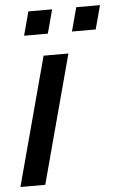

<svg xmlns="http://www.w3.org/2000/svg" viewBox="-71 -768 504 805"><g transform="rotate(-5 181.5 -365.0)"><path d="M52.6 -630.5H152.6L179.4 -730.5H79.4ZM254.1 -630.5H354.1L380.9 -730.5H280.9ZM-17.9 0H86.6L231.3 -540H126.8Z"/></g></svg>

Font: Manrope
Style: SemiBoldItalic
Weight: 600
Italic angle: -15°
Designer: Mikhail Sharanda
Foundry: Mikhail Sharanda
Version: Version 4.502;hotconv 1.0.109;makeotfexe 2.5.65596